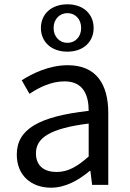

<svg xmlns="http://www.w3.org/2000/svg" viewBox="-20 -859 604 892"><path d="M217 13C285 13 345 -22 397 -65H400L408 0H483V-334C483 -468 427 -556 295 -556C208 -556 131 -518 81 -486L117 -423C160 -452 217 -481 280 -481C369 -481 392 -414 392 -344C161 -318 58 -259 58 -141C58 -43 126 13 217 13ZM243 -60C189 -60 147 -85 147 -147C147 -217 209 -262 392 -285V-132C339 -85 296 -60 243 -60ZM293 -619C368 -619 415 -665 415 -729C415 -793 368 -839 293 -839C218 -839 170 -793 170 -729C170 -665 218 -619 293 -619ZM293 -660C258 -660 229 -687 229 -729C229 -771 258 -798 293 -798C329 -798 357 -771 357 -729C357 -687 329 -660 293 -660Z"/></svg>

Font: Kinto Sans
Style: Regular
Weight: 400
Designer: Authors: Ryoko NISHIZUKA  (kana & ideographs); Paul D. Hunt (Latin, Greek & Cyrillic); Wenlong ZHANG  (bopomofo); Sandol
Foundry: Adobe Systems Incorporated, ookami Inc.
Version: Version 0.001